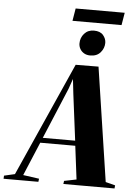

<svg xmlns="http://www.w3.org/2000/svg" viewBox="-152 -1143 830 1193"><g transform="rotate(5 263.0 -546.5)"><path d="M-83.5 0 -82.5 -19.5 -15.5 -35 301 -744.5 443.5 -745.5 550.5 -35 610.5 -19.5 608.5 0H289.5L292 -19.5L368.5 -35L342.5 -243H124L36 -33.5L136 -19.5L133.5 0ZM137 -274.5H339L302.5 -562L292 -655L270 -592ZM386 -810Q363 -810 346.8 -819.8Q330.5 -829.5 321.8 -845.2Q313 -861 313 -879Q313 -914.5 335.8 -940.2Q358.5 -966 396 -966Q435 -966 453.8 -944Q472.5 -922 472.5 -896Q472.5 -863 450 -836.5Q427.5 -810 386 -810ZM270.5 -1093H576.5L563.5 -1015H257.5Z"/></g></svg>

Font: Merriweather 144pt ExtraBold
Style: Italic
Weight: 800
Italic angle: -7.8°
Version: Version 2.101